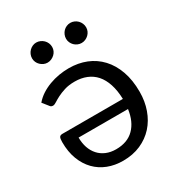

<svg xmlns="http://www.w3.org/2000/svg" viewBox="-169 -814 866 932"><g transform="rotate(-30 264.0 -348.0)"><path d="M118.5 -199Q118.5 -168 127.2 -142.2Q136 -116.5 152.8 -97.8Q169.5 -79 193.8 -68.8Q218 -58.5 248.5 -58.5Q312.5 -58.5 349.5 -95.8Q386.5 -133 395.5 -199ZM46.5 -436Q63.5 -456 86.2 -470.8Q109 -485.5 135.2 -495.2Q161.5 -505 189.5 -509.8Q217.5 -514.5 245 -514.5Q297.5 -514.5 341.8 -496.8Q386 -479 418.2 -444.5Q450.5 -410 468.5 -359.5Q486.5 -309 486.5 -243.5Q486.5 -190.5 470.2 -144.8Q454 -99 423.5 -65.2Q393 -31.5 349.2 -12.2Q305.5 7 250 7Q204.5 7 165.8 -8Q127 -23 98.8 -52Q70.5 -81 54.5 -123Q38.5 -165 38.5 -219Q38.5 -240 43 -247Q47.5 -254 60 -254H398.5Q397 -302 385.2 -337.8Q373.5 -373.5 352.8 -397Q332 -420.5 302.8 -432.2Q273.5 -444 237.5 -444Q204 -444 179.8 -436.2Q155.5 -428.5 138 -419.5Q120.5 -410.5 108.8 -402.8Q97 -395 89 -395Q77.5 -395 72 -404ZM227.5 -644.5Q227.5 -633 223 -623Q218.5 -613 210.5 -605.5Q202.5 -598 192.2 -593.5Q182 -589 170.5 -589Q159.5 -589 149.5 -593.5Q139.5 -598 131.8 -605.5Q124 -613 119.5 -623Q115 -633 115 -644.5Q115 -656 119.5 -666.5Q124 -677 131.8 -684.8Q139.5 -692.5 149.5 -697Q159.5 -701.5 170.5 -701.5Q182 -701.5 192.2 -697Q202.5 -692.5 210.5 -684.8Q218.5 -677 223 -666.5Q227.5 -656 227.5 -644.5ZM418 -644.5Q418 -633 413.5 -623Q409 -613 401.2 -605.5Q393.5 -598 383.2 -593.5Q373 -589 361.5 -589Q350 -589 339.8 -593.5Q329.5 -598 322 -605.5Q314.5 -613 310 -623Q305.5 -633 305.5 -644.5Q305.5 -656 310 -666.5Q314.5 -677 322 -684.8Q329.5 -692.5 339.8 -697Q350 -701.5 361.5 -701.5Q373 -701.5 383.2 -697Q393.5 -692.5 401.2 -684.8Q409 -677 413.5 -666.5Q418 -656 418 -644.5Z"/></g></svg>

Font: Lato
Style: Regular
Weight: 400
Designer: Lukasz Dziedzic with Adam Twardoch and Botio Nikoltchev
Foundry: tyPoland Lukasz Dziedzic
Version: Version 2.015; 2015-08-06; http://www.latofonts.com/